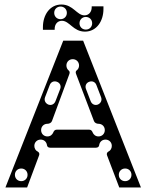

<svg xmlns="http://www.w3.org/2000/svg" viewBox="-20 -830 648 850"><path d="M4 0H100L153 -142C156 -149 153 -156 147 -159C138 -163 132 -173 132 -184C132 -200 144 -212 160 -212C175 -212 186 -202 188 -187C189 -181 193 -176 203 -176H404C414 -176 418 -181 419 -187C421 -202 432 -212 447 -212C463 -212 475 -200 475 -184C475 -173 469 -163 460 -159C454 -156 451 -149 454 -142L508 0H604L348 -650H260ZM190 -226C174 -226 162 -238 162 -254C162 -270 174 -282 190 -282C198 -282 207 -286 210 -294L287 -502C290 -509 288 -515 284 -518C278 -523 274 -531 274 -540C274 -556 286 -568 302 -568C318 -568 330 -556 330 -540C330 -531 326 -523 319 -518C315 -515 314 -509 317 -502L396 -294C399 -286 408 -282 416 -282C432 -282 444 -270 444 -254C444 -238 432 -226 416 -226C403 -226 394 -234 390 -244C387 -252 382 -256 374 -256H232C224 -256 219 -252 216 -244C212 -234 203 -226 190 -226ZM74 -28C58 -28 46 -40 46 -56C46 -72 58 -84 74 -84C90 -84 102 -72 102 -56C102 -40 90 -28 74 -28ZM534 -28C518 -28 506 -40 506 -56C506 -72 518 -84 534 -84C550 -84 562 -72 562 -56C562 -40 550 -28 534 -28ZM194 -367C180 -373 174 -387 180 -401L200 -453C205 -467 218 -473 232 -468C246 -463 252 -449 246 -435L226 -383C221 -369 208 -362 194 -367ZM413 -367C399 -362 386 -369 381 -383L361 -435C355 -449 361 -463 375 -468C389 -473 402 -467 407 -453L427 -401C433 -387 427 -373 413 -367ZM356 -690C408 -690 438 -737 438 -790V-802H386V-798C386 -777 373 -762 354 -762C320 -762 304 -810 252 -810C200 -810 170 -763 170 -710V-698H222V-702C222 -723 235 -738 254 -738C288 -738 304 -690 356 -690ZM248 -745C232 -745 220 -757 220 -773C220 -789 232 -801 248 -801C264 -801 276 -789 276 -773C276 -757 264 -745 248 -745ZM360 -699C344 -699 332 -711 332 -727C332 -743 344 -755 360 -755C376 -755 388 -743 388 -727C388 -711 376 -699 360 -699Z"/></svg>

Font: Apfel Grotezk Brukt
Style: Regular
Weight: 300
Designer: Luigi Gorlero
Foundry: © 2023, Luigi Gorlero & Collletttivo
Version: Version 2.000;Glyphs 3.2 (3217)